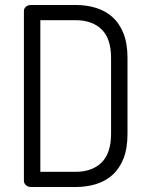

<svg xmlns="http://www.w3.org/2000/svg" viewBox="-20 -751 600 771"><path d="M283 -731Q327 -731 365 -719.5Q403 -708 431.5 -682.5Q460 -657 476 -616.5Q492 -576 492 -518V-214Q492 -155 476 -114.5Q460 -74 431.5 -48.5Q403 -23 365 -11.5Q327 0 283 0H106Q92 0 84 -7.5Q76 -15 76 -25V-707Q76 -717 84 -724Q92 -731 106 -731ZM142 -670V-61H283Q350 -61 388 -98.5Q426 -136 426 -214V-518Q426 -596 388 -633Q350 -670 283 -670Z"/></svg>

Font: Dosis
Style: Book
Weight: 400
Designer: EdgarTolentino, PabloImpallari, IginoMarini
Foundry: EdgarTolentino, PabloImpallari, IginoMarini
Version: Version 1.007